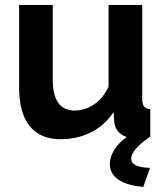

<svg xmlns="http://www.w3.org/2000/svg" viewBox="-20 -544 658 764"><path d="M56 -524H190V-225Q190 -165 212 -134.5Q234 -104 277 -104Q303 -104 328.5 -114.5Q354 -125 375.5 -146Q397 -167 412 -199V-524H546V-150Q546 -129 553.5 -120Q561 -111 578 -109V0Q558 3 544.5 4.5Q531 6 520 6Q484 6 461.5 -10.5Q439 -27 435 -56L432 -98Q397 -45 342 -17.5Q287 10 221 10Q140 10 98 -42.5Q56 -95 56 -196ZM519 -21H561L577 0Q540 26 521 47.5Q502 69 502 87Q502 105 521.5 114Q541 123 577 124L550 200Q500 195 470.5 181.5Q441 168 429 149Q417 130 417 110Q417 76 442 42Q467 8 519 -21Z"/></svg>

Font: YasnoRaleway
Style: Bold
Weight: 700
Designer: Matt McInerney, Pablo Impallari, Rodrigo Fuenzalida
Foundry: Matt McInerney, Pablo Impallari, Rodrigo Fuenzalida
Version: Version 4.026